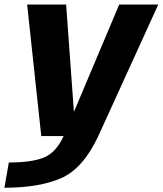

<svg xmlns="http://www.w3.org/2000/svg" viewBox="-58 -613 733 865"><path d="M127.9 0H384.9L655.1 -592.7H479.1L275.7 -110.6H274.9L239.9 -592.7H64.3ZM-38.1 232.8Q117 232.8 216.4 190.1Q315.8 147.4 384.9 0L228.9 -0.5Q194.7 74.2 139.8 96.6Q85 119 -18.2 119Z"/></svg>

Font: Anybody Thin
Style: Italic
Weight: 100
Italic angle: -10°
Designer: Tyler Finck
Foundry: Etcetera Type Company
Version: Version 1.114;gftools[0.9.25]